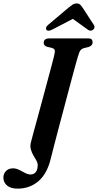

<svg xmlns="http://www.w3.org/2000/svg" viewBox="-101 -928 581 1140"><path d="M360 -587Q356 -574 344.5 -532.2Q333 -490.5 317.2 -431Q301.5 -371.5 283.8 -304.8Q266 -238 249.2 -174.8Q232.5 -111.5 219.5 -61.5Q206.5 -11.5 200.5 13.5Q179 103.5 127.2 147.8Q75.5 192 3.5 192Q-38.5 192 -59.8 173Q-81 154 -81 126.5Q-81 104 -65.8 87.8Q-50.5 71.5 -23.5 71.5Q-5 71.5 13 80.8Q31 90 48 99Q65 108 80.5 108Q98.5 108 110.2 95.2Q122 82.5 123 53Q123 39 114.8 24.8Q106.5 10.5 96.8 -6.2Q87 -23 81.8 -42.5Q76.5 -62 83.5 -86.5Q86.5 -99.5 97 -137.8Q107.5 -176 122 -229Q136.5 -282 152 -340Q167.5 -398 182 -451.5Q196.5 -505 206.8 -544Q217 -583 220.5 -597.5Q226.5 -621.5 223.8 -630.5Q221 -639.5 207 -643.5L177.5 -650.5Q158.5 -657.5 158.5 -673Q158.5 -700 192.5 -700H422Q438 -700 443.5 -693.8Q449 -687.5 449 -677Q449 -666.5 442.5 -659.8Q436 -653 427 -649.5L396.5 -642Q382.5 -637.5 375.8 -628Q369 -618.5 360 -587ZM210.5 -753Q185 -739.5 175 -750.5Q171 -755.5 172.8 -763.8Q174.5 -772 185 -780.5L304 -881Q318.5 -893 329.5 -900.2Q340.5 -907.5 354 -907.5Q368 -907.5 375.2 -900.2Q382.5 -893 390.5 -881L456.5 -779.5Q462 -770.5 459.2 -762.5Q456.5 -754.5 450.5 -750.5Q435.5 -740 419 -753L331.5 -816Z"/></svg>

Font: Fraunces 72pt Soft SemiBold
Style: Italic
Weight: 600
Italic angle: -16°
Version: Version 1.000;[b76b70a41]